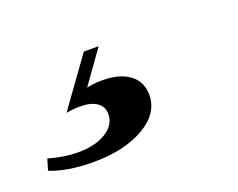

<svg xmlns="http://www.w3.org/2000/svg" viewBox="-134 -78 438 354"><g transform="rotate(-20 85.0 99.0)"><path d="M-0.8 197.6Q-25.8 197.6 -47.6 194Q-69.4 190.3 -84.7 183.9L-78.2 162.1Q-65.3 166.1 -50.4 168.5Q-35.5 171 -20.2 171Q13.7 171 34.7 157.7Q55.6 144.4 55.6 123.4Q55.6 108.9 44 100.8Q32.3 92.7 11.3 92.7Q2.4 92.7 -4.4 93.5Q-11.3 94.4 -16.1 95.2L52.4 0H81.5L35.5 64.5Q42.7 62.9 49.6 62.1Q56.5 61.3 66.1 61.3Q100 61.3 119.4 75.8Q138.7 90.3 138.7 116.1Q138.7 152.4 99.6 175Q60.5 197.6 -0.8 197.6Z"/></g></svg>

Font: Playfair 9pt
Style: Bold Italic
Weight: 700
Italic angle: -15.6°
Designer: Claus Eggers Sørensen
Foundry: Claus Eggers Sørensen
Version: Version 2.203